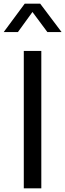

<svg xmlns="http://www.w3.org/2000/svg" viewBox="-53 -1021 354 1041"><path d="M81 -1001H165L281 -847H204L123 -956L44 -847H-33ZM76 0V-745H171V0Z"/></svg>

Font: Plus Jakarta Display
Style: Regular
Weight: 400
Designer: Gumpita Rahayu
Foundry: Tokotype Studio
Version: Version 1.000;hotconv 1.0.109;makeotfexe 2.5.65596